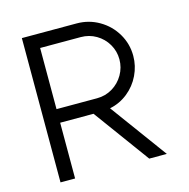

<svg xmlns="http://www.w3.org/2000/svg" viewBox="-106 -825 912 928"><g transform="rotate(-15 350.0 -361.0)"><path d="M513 -501Q513 -542 492.5 -577Q472 -612 437 -632.5Q402 -653 360 -653H157V-347H360Q402 -347 437 -368Q472 -389 492.5 -424.5Q513 -460 513 -501ZM528 0 324 -279H157V0H84V-722H358Q419 -722 470.5 -692Q522 -662 552 -611Q582 -560 582 -500Q582 -450 560 -404Q538 -358 498 -326Q458 -294 408 -284L616 0Z"/></g></svg>

Font: SUIT Variable
Style: Regular
Weight: 400
Designer: Sunn Youn; Korean Glyphs from Source Han Sans (Sandoll Communications; Soo-young Jang, Joo-yeon Kang)
Foundry: Sunn
Version: Version 1.150;FEAKit 1.0